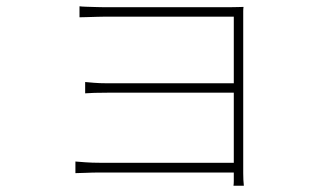

<svg xmlns="http://www.w3.org/2000/svg" viewBox="-20 -553 1040 611"><path d="M233 -533Q239 -532 255.5 -531.5Q272 -531 289 -530.5Q306 -530 314 -530Q323 -530 358 -530Q393 -530 442.5 -530Q492 -530 544 -530Q596 -530 640 -530Q684 -530 708 -530Q725 -530 736 -530.5Q747 -531 755 -531Q754 -525 754 -517.5Q754 -510 754 -497Q754 -489 754 -456.5Q754 -424 754 -375.5Q754 -327 754 -272Q754 -217 754 -163.5Q754 -110 754 -67.5Q754 -25 754 -2Q754 10 754.5 19.5Q755 29 756 38H723Q724 32 724 23.5Q724 15 724 -1Q724 -28 724 -73Q724 -118 724 -172Q724 -226 724 -281Q724 -336 724 -383Q724 -430 724 -461.5Q724 -493 724 -500Q717 -500 686.5 -500Q656 -500 612 -500Q568 -500 519.5 -500Q471 -500 427 -500Q383 -500 352 -500Q321 -500 314 -500Q306 -500 289 -499.5Q272 -499 255.5 -498.5Q239 -498 233 -498ZM251 -292Q261 -291 279.5 -289.5Q298 -288 320 -288Q333 -288 367 -288Q401 -288 446.5 -288Q492 -288 540.5 -288Q589 -288 632.5 -288Q676 -288 706 -288Q736 -288 744 -288V-258Q736 -258 706 -258Q676 -258 632.5 -258Q589 -258 540.5 -258Q492 -258 446.5 -258Q401 -258 367.5 -258Q334 -258 321 -258Q298 -258 280.5 -257.5Q263 -257 251 -256ZM220 -39Q232 -38 252.5 -36.5Q273 -35 298 -35Q311 -35 345.5 -35Q380 -35 426.5 -35Q473 -35 523.5 -35Q574 -35 620 -35Q666 -35 699.5 -35Q733 -35 744 -35V-4Q733 -4 700 -4Q667 -4 621 -4Q575 -4 524.5 -4Q474 -4 427.5 -4Q381 -4 346.5 -4Q312 -4 299 -4Q274 -4 253 -3Q232 -2 220 -2Z"/></svg>

Font: Noto Sans TC Thin
Style: Regular
Weight: 100
Designer: Ryoko NISHIZUKA 西塚涼子 (kana, bopomofo & ideographs); Paul D. Hunt (Latin, Greek & Cyrillic); Sandoll Communications 산돌커뮤니
Foundry: Adobe
Version: Version 2.004-H2;hotconv 1.0.118;makeotfexe 2.5.65603